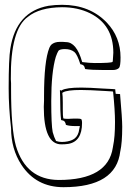

<svg xmlns="http://www.w3.org/2000/svg" viewBox="-20 -732 528 798"><path d="M229 -357H232Q234 -356 235 -355L237 -357Q256 -368 318 -368Q349 -368 408 -364Q439 -362 447 -362L459 -361Q459 -355 461 -342L479 -341Q488 -239 488 -205Q488 -139 480 -103V-104Q463 46 244 46Q130 46 69 -47Q26 -113 26 -200Q16 -285 16 -365Q16 -489 23 -530Q47 -684 182 -708Q209 -712 238 -712Q353 -712 424 -638Q481 -578 481 -493Q481 -458 475 -450Q466 -441 449 -441H411Q360 -441 334 -445Q333 -447 332 -451Q330 -461 319 -464Q316 -465 314 -465Q301 -506 289 -516Q274 -528 250 -528Q229 -528 223 -521Q218 -513 212 -496Q193 -432 193 -312Q193 -213 199 -183Q205 -161 213 -146L225 -143H224Q229 -142 237 -142Q262 -142 282 -151H281Q300 -159 307 -183Q309 -193 312 -208H305H293Q268 -208 254 -213Q251 -229 242 -231Q235 -233 234 -233Q230 -262 230 -330Q230 -344 229 -357ZM242 -348 239 -346V-345Q241 -333 241 -305V-277Q241 -249 243 -240Q247 -238 263 -238Q270 -238 284 -239Q297 -239 303 -239Q317 -239 319 -235Q321 -230 321 -221Q321 -144 264 -134Q251 -132 235 -132Q162 -132 162 -288Q162 -297 163 -313Q163 -327 163 -332Q163 -478 185 -533Q189 -542 193 -546Q206 -558 229 -558Q233 -558 241 -558Q250 -557 254 -557Q298 -557 321 -476Q322 -475 322 -474Q353 -470 374 -470Q444 -470 448 -475L449 -481Q451 -503 451 -513Q451 -629 354 -677Q303 -702 238 -702Q144 -701 96 -662Q23 -610 25 -403Q25 -397 26 -386Q26 -369 26 -362Q26 -198 46 -126Q88 15 224 16Q429 16 449 -119Q450 -122 450 -125Q458 -162 458 -225Q458 -272 450 -351L447 -352Q441 -352 414 -354Q350 -358 316 -358Q259 -358 242 -348Z"/></svg>

Font: Londrina Shadow
Style: Regular
Weight: 400
Designer: Marcelo Magalhaes
Foundry: Marcelo Magalhães
Version: Version 1.001 2011